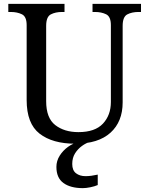

<svg xmlns="http://www.w3.org/2000/svg" viewBox="-20 -734 765 994"><path d="M370 10Q252 10 185 -42Q118 -94 118 -216V-604Q118 -648 93.5 -660Q69 -672 36 -672H23V-714H314V-672H301Q267 -672 243 -659.5Q219 -647 219 -600V-210Q219 -123 266 -86.5Q313 -50 386 -50Q472 -50 513 -94Q554 -138 554 -206V-604Q554 -648 529.5 -660Q505 -672 472 -672H459V-714H710V-672H697Q663 -672 639 -659.5Q615 -647 615 -600V-204Q615 -104 552 -47Q489 10 370 10ZM409 240Q345 240 308.5 213.5Q272 187 272 130Q272 99 289 72Q306 45 332.5 26Q359 7 390 0H447Q426 6 404.5 21.5Q383 37 368.5 60Q354 83 354 115Q354 148 373.5 163Q393 178 423 178Q437 178 452.5 176Q468 174 486 170V224Q470 231 447.5 235.5Q425 240 409 240Z"/></svg>

Font: Noto Serif Khojki
Style: Regular
Weight: 400
Designer: Juan Bruce
Version: Version 2.002